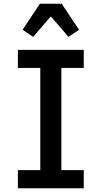

<svg xmlns="http://www.w3.org/2000/svg" viewBox="-20 -1000 540 1020"><path d="M75 0V-96H194V-639H75V-735H425V-639H306V-96H425V0ZM156 -804 100 -842 192 -980H308L369 -888L400 -842L344 -804L250 -913Z"/></svg>

Font: Iosevka
Style: Bold
Weight: 700
Monospace: yes
Designer: Belleve Invis
Foundry: Belleve Invis
Version: Version 32.5.0; ttfautohint (v1.8.4)